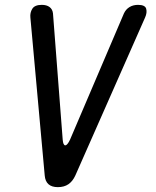

<svg xmlns="http://www.w3.org/2000/svg" viewBox="-20 -760 640 790"><path d="M164 -38 105 -688Q103 -708 113 -724Q123 -740 152 -740Q172 -740 184 -731Q196 -722 198 -705L238 -185Q240 -162 248.5 -162Q257 -162 268 -185L490 -705Q498 -722 513 -731Q528 -740 548 -740Q577 -740 581.5 -724Q586 -708 577 -688L290 -38Q279 -14 261.5 -2Q244 10 218 10Q193 10 179.5 -2Q166 -14 164 -38Z"/></svg>

Font: Maple Mono NL
Style: Italic
Weight: 400
Italic angle: -10°
Monospace: yes
Designer: subframe7536
Version: Version 7.000